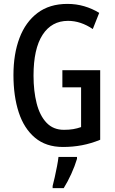

<svg xmlns="http://www.w3.org/2000/svg" viewBox="-20 -744 590 985"><path d="M300 -384H494V-27Q448 -8 401 1Q354 10 303 10Q216 10 159.5 -37.5Q103 -85 76 -168Q49 -251 49 -359Q49 -467 80 -549Q111 -631 172.5 -677.5Q234 -724 326 -724Q371 -724 412 -712Q453 -700 489 -678L456 -595Q394 -637 329 -637Q245 -637 198.5 -565.5Q152 -494 152 -356Q152 -277 168 -214Q184 -151 218.5 -114.5Q253 -78 308 -78Q335 -78 355.5 -81.5Q376 -85 396 -92V-296H300ZM375 71Q364 108 345.5 148.5Q327 189 307 221H250V210Q255 192 261 164.5Q267 137 272.5 109Q278 81 280 61H375Z"/></svg>

Font: Noto Sans Kannada ExtraCondensed Medium
Style: Regular
Weight: 500
Width: 2
Designer: Jelle Bosma - Monotype Design Team
Foundry: Monotype Imaging Inc.
Version: Version 2.005; ttfautohint (v1.8.4.7-5d5b)